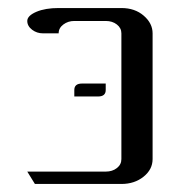

<svg xmlns="http://www.w3.org/2000/svg" viewBox="-20 -458 448 478"><path d="M165 -217.8V-233.9Q165 -250 184.1 -250H243.2V-233.9Q243.2 -217.8 224.1 -217.8ZM47.9 -30.8H243.2Q259.8 -30.8 271 -39.6Q282.2 -48.3 282.2 -62V-375Q282.2 -388.2 271 -397Q259.8 -405.8 243.2 -405.8H165Q149.4 -405.8 137.7 -397Q126 -388.2 126 -375H86.9Q71.8 -375 60.1 -383.8Q47.9 -393.1 47.9 -405.8Q47.9 -418.9 70.8 -428.7Q92.8 -438 126 -438H282.2Q315.9 -438 337.9 -418.9Q359.9 -399.9 359.9 -375V-62Q359.9 -36.1 337.4 -18.1Q314.9 0 282.2 0H66.9Z"/></svg>

Font: Hhenum
Style: Regular
Weight: 400
Designer: T. Christopher White
Version: Version 1.0